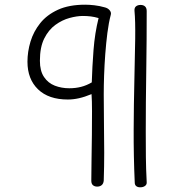

<svg xmlns="http://www.w3.org/2000/svg" viewBox="-20 -781 793 818"><path d="M394 14Q383 14 376 8Q369 2 369 -11Q369 -50 370 -101.5Q371 -153 371.5 -207Q372 -261 372 -307Q372 -353 370 -380Q341 -368 316.5 -362.5Q292 -357 269 -357Q187 -357 142 -400.5Q97 -444 97 -518Q97 -561 110 -604Q123 -647 151.5 -682.5Q180 -718 227 -739.5Q274 -761 343 -761Q361 -761 382.5 -758.5Q404 -756 425 -750Q439 -747 447 -737.5Q455 -728 452 -718Q443 -684 437.5 -640.5Q432 -597 428.5 -550.5Q425 -504 423.5 -460Q422 -416 422 -379Q422 -307 423 -247Q424 -187 424 -130.5Q424 -74 422 -12Q421 1 413.5 7.5Q406 14 394 14ZM275 -405Q302 -405 325.5 -411Q349 -417 371 -430Q373 -497 378.5 -568.5Q384 -640 400 -704Q383 -709 367 -711Q351 -713 333 -713Q308 -713 276.5 -704.5Q245 -696 216 -675Q187 -654 168.5 -617Q150 -580 150 -522Q150 -479 167.5 -453Q185 -427 213.5 -416Q242 -405 275 -405ZM577 17Q567 17 560.5 12Q554 7 554 -4Q549 -117 549.5 -229Q550 -341 552.5 -440Q555 -539 556 -616Q557 -693 553 -735Q552 -748 559.5 -754Q567 -760 579 -760Q591 -760 598 -753.5Q605 -747 605 -734Q605 -605 603.5 -510Q602 -415 601.5 -345Q601 -275 601 -219Q601 -163 601.5 -112.5Q602 -62 605 -5Q606 5 598 11Q590 17 577 17Z"/></svg>

Font: Playpen Sans ExtraLight
Style: Regular
Weight: 250
Designer: Laura Meseguer, Veronika Burian, José Scaglione
Foundry: TypeTogether
Version: Version 1.001